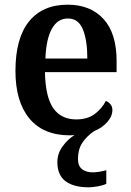

<svg xmlns="http://www.w3.org/2000/svg" viewBox="-20 -568 560 820"><path d="M359 232Q295 232 260 206Q225 180 225 124Q225 88 247 57.5Q269 27 298 9Q289 10 279 10Q165 10 105.5 -62Q46 -134 46 -265Q46 -405 104 -476.5Q162 -548 269 -548Q366 -548 422 -487Q478 -426 478 -307V-260H172Q174 -154 207.5 -106Q241 -58 306 -58Q354 -58 385 -81.5Q416 -105 432 -137Q443 -133 451.5 -123Q460 -113 460 -98Q460 -71 437.5 -46Q415 -21 382 -8Q350 14 331.5 42Q313 70 313 111Q313 141 330.5 154.5Q348 168 376 168Q401 168 434 159V217Q420 224 397 228Q374 232 359 232ZM353 -318Q353 -396 334 -442.5Q315 -489 270 -489Q226 -489 201.5 -445Q177 -401 174 -318Z"/></svg>

Font: Noto Serif Georgian SemiCondensed SemiBold
Style: Regular
Weight: 600
Width: 4
Designer: Monotype Design Team, Akaki Razmadze
Foundry: Google LLC
Version: Version 2.003; ttfautohint (v1.8.4.7-5d5b)